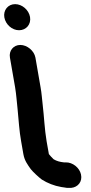

<svg xmlns="http://www.w3.org/2000/svg" viewBox="-58 -716 438 927"><path d="M113 -438 138 -294C143 -267 145 -236 148 -211C155 -153 157 -93 167 -34L178 28C183 34 194 47 201 53C216 62 232 66 251 68H259C293 67 326 94 333 126C341 161 318 188 286 191H279C270 192 261 191 252 189L238 187C203 181 171 168 144 151C129 140 101 114 90 100C75 78 61 61 55 29L44 -34C35 -83 32 -138 27 -188C23 -223 21 -258 15 -294L-10 -438C-16 -471 7 -499 40 -499C73 -499 107 -471 113 -438ZM87 -634C93 -599 69 -570 34 -570C0 -570 -31 -598 -37 -632C-43 -666 -20 -696 15 -696C49 -696 81 -668 87 -634Z"/></svg>

Font: Blanket
Style: ReversedObl
Weight: 700
Foundry: Cannot Into Space Fonts
Version: Version 0.9